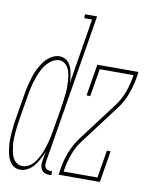

<svg xmlns="http://www.w3.org/2000/svg" viewBox="-97 -798 686 868"><g transform="rotate(10 246.5 -363.5)"><path d="M56 8Q39 8 26 -0.5Q13 -9 5.5 -22.5Q-2 -36 -5.5 -51.5Q-9 -67 -11 -82.5Q-13 -98 -13 -114.5Q-13 -131 -11.5 -147.5Q-10 -164 -8.5 -180.5Q-7 -197 -4 -213L16 -333Q19 -353 24 -373Q29 -393 35 -412.5Q41 -432 50.5 -451Q60 -470 72.5 -487Q85 -504 104 -516Q123 -528 143 -528Q155 -528 166 -523Q177 -518 184.5 -509Q192 -500 196.5 -488.5Q201 -477 203.5 -465Q206 -453 207.5 -440.5Q209 -428 209 -416L258 -717H222L223 -735H278L165 -49Q164 -42 164 -34.5Q164 -27 167.5 -21.5Q171 -16 177.5 -13Q184 -10 191 -10H199V8H188Q177 8 168 4Q159 0 153.5 -8.5Q148 -17 147 -27.5Q146 -38 148 -49L155 -91Q148 -74 139 -57Q130 -40 118.5 -25.5Q107 -11 90 -1.5Q73 8 56 8ZM62 -10Q76 -10 89 -16.5Q102 -23 111.5 -34Q121 -45 128.5 -57.5Q136 -70 141.5 -82.5Q147 -95 151.5 -108.5Q156 -122 159.5 -135Q163 -148 166 -161.5Q169 -175 171 -188L191 -308Q193 -323 195 -338Q197 -353 198.5 -367.5Q200 -382 200 -396.5Q200 -411 199 -425.5Q198 -440 195.5 -454Q193 -468 187 -480.5Q181 -493 170 -501.5Q159 -510 144 -510Q126 -510 109.5 -498.5Q93 -487 81.5 -471Q70 -455 62.5 -437.5Q55 -420 49 -402Q43 -384 39 -366Q35 -348 32 -330L12 -210Q10 -196 8 -181Q6 -166 5 -151.5Q4 -137 3.5 -122Q3 -107 5 -93Q7 -79 9.5 -65Q12 -51 18.5 -38.5Q25 -26 36 -18Q47 -10 62 -10ZM231 0 236 -33Q242 -71 257 -108.5Q272 -146 296 -178L428 -353Q451 -383 464.5 -418Q478 -453 484 -488L486 -502H331L310 -375H293L317 -520H506L501 -488Q494 -449 479.5 -411.5Q465 -374 440 -342L308 -167Q285 -137 272 -102Q259 -67 253 -33L251 -18H406L427 -145H444L420 0Z"/></g></svg>

Font: Iosevka Curly Slab Thin
Style: Italic
Weight: 100
Italic angle: -9°
Monospace: yes
Designer: Belleve Invis
Foundry: Belleve Invis
Version: Version 22.1.2; ttfautohint (v1.8.4)